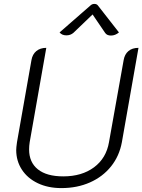

<svg xmlns="http://www.w3.org/2000/svg" viewBox="-20 -954 729 983"><path d="M63 -186Q63 -198 67 -226L141 -646Q146 -676 166 -692.5Q186 -709 217 -709L132 -226Q129 -207 129 -189Q129 -123 174 -87Q219 -51 304 -51Q399 -51 461.5 -97.5Q524 -144 538 -226L613 -646Q618 -676 637.5 -692.5Q657 -709 689 -709L604 -226Q591 -155 548.5 -102Q506 -49 440.5 -20Q375 9 294 9Q226 9 173.5 -16Q121 -41 92 -85.5Q63 -130 63 -186ZM320 -773Q297 -773 285 -788L442 -925Q451 -934 463 -934Q476 -934 482 -925L589 -788Q570 -772 548 -772Q527 -772 518 -786L454 -880L356 -786Q341 -773 320 -773Z"/></svg>

Font: K2D ExtraLight
Style: Italic
Weight: 275
Italic angle: -10°
Designer: Katatrad Aksorn Co.,Ltd.
Foundry: Cadson Demak Co.,Ltd.
Version: Version 1.000; ttfautohint (v1.6)